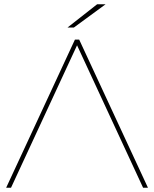

<svg xmlns="http://www.w3.org/2000/svg" viewBox="-20 -887 728 907"><path d="M344 -673 656 0H679L354 -700H334L9 0H32ZM329 -757 479 -867H439L299 -757Z"/></svg>

Font: Montserrat-Alt1 Thin
Style: Regular
Weight: 100
Designer: Differentunic
Foundry: Differentunic
Version: Version 7.222